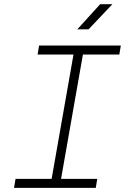

<svg xmlns="http://www.w3.org/2000/svg" viewBox="-20 -915 626 935"><path d="M48.3 0 55.7 -43.9H231.4L337.9 -649.4H163.1L170.4 -693.4H568.4L561 -649.4H383.8L277.3 -43.9H453.6L446.3 0ZM356.4 -772 467.8 -894.5H527.3L411.1 -772Z"/></svg>

Font: Cascadia Code ExtraLight
Style: Italic
Weight: 200
Italic angle: -10°
Monospace: yes
Designer: Aaron Bell
Foundry: Saja Typeworks
Version: Version 2404.023; ttfautohint (v1.8.4)